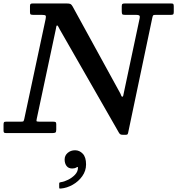

<svg xmlns="http://www.w3.org/2000/svg" viewBox="-62 -770 1025 1111"><path d="M180 -684H131Q119.5 -684 115.5 -686.5Q111.5 -689 111.5 -700V-734.5Q111.5 -744.5 115 -747.2Q118.5 -750 128 -750H322.5Q339.5 -750 345.8 -746.8Q352 -743.5 358 -733L630 -237Q636.5 -226 638.8 -218.2Q641 -210.5 646 -210.5Q650 -210.5 651.2 -216.8Q652.5 -223 655.5 -237.5L746.5 -666Q748.5 -677 743.8 -680.5Q739 -684 726 -684H661.5Q648.5 -684 645.5 -687.8Q642.5 -691.5 642.5 -705V-733Q642.5 -744 646.2 -747Q650 -750 660.5 -750H927.5Q938.5 -750 941 -746.5Q943.5 -743 943.5 -732V-701Q943.5 -690.5 940.5 -687.2Q937.5 -684 926.5 -684H840.5Q827 -684 824.5 -681.5Q822 -679 819.5 -668L679.5 -2Q678 4.5 675.8 7.2Q673.5 10 665 10H648.5Q639 10 634.5 7.2Q630 4.5 626.5 -1.5L284.5 -598.5Q278 -609.5 275.2 -616Q272.5 -622.5 269 -622.5Q264.5 -622.5 263.8 -616Q263 -609.5 260 -596L150.5 -82Q147.5 -69.5 150.8 -67.8Q154 -66 168.5 -66H244.5Q254 -66 258.8 -63.8Q263.5 -61.5 263.5 -52V-20Q263.5 -6 258.5 -3Q253.5 0 240.5 0H-25.5Q-35 0 -38.2 -2.5Q-41.5 -5 -41.5 -14V-48Q-41.5 -59 -39 -62.5Q-36.5 -66 -26 -66H59.5Q72 -66 74 -69Q76 -72 78.5 -82L202 -660Q205 -675 202 -679.5Q199 -684 180 -684ZM312 153Q312 130 329.5 114.8Q347 99.5 372.5 99.5Q398 99.5 417 119.5Q436 139.5 436 181.5Q436 218.5 414.2 249.2Q392.5 280 358.8 299Q325 318 290 321Q285 321.5 282.8 320.8Q280.5 320 280.5 314V293Q280.5 287.5 283.2 286Q286 284.5 290.5 284Q309.5 281.5 332.5 270Q355.5 258.5 372.2 240.8Q389 223 389 201Q390 192.5 380 199Q370 205 356 205Q334 205 323 190.2Q312 175.5 312 153Z"/></svg>

Font: Besley* Medium
Style: Italic
Weight: 500
Italic angle: -13°
Designer: Owen Earl
Foundry: indestructible type*
Version: Version 3.000; ttfautohint (v1.8.3)